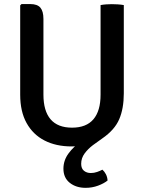

<svg xmlns="http://www.w3.org/2000/svg" viewBox="-20 -708 710 946"><path d="M79.5 -241.5V-681.5L86 -688H129Q164 -688 179 -670.2Q194 -652.5 194 -614.5V-241.5Q194 -161.5 229.2 -120.2Q264.5 -79 335 -79Q405 -79 440.2 -120.2Q475.5 -161.5 475.5 -241.5V-683Q489 -685.5 503.8 -686.5Q518.5 -687.5 531 -687.5Q544 -687.5 560.2 -686.5Q576.5 -685.5 590 -683V-248Q590 -173.5 567.5 -120.8Q545 -68 484 -26Q462 -11 437.8 7.2Q413.5 25.5 396.8 48.2Q380 71 380 99Q380 122.5 393.8 133.5Q407.5 144.5 427.5 144.5Q443.5 144.5 458.5 139.2Q473.5 134 484.5 128Q494.5 136.5 501.8 150.5Q509 164.5 510 181.5Q492 196 463 206.8Q434 217.5 402 217.5Q355 217.5 323.8 192.8Q292.5 168 292.5 123Q292.5 82.5 317.5 48.2Q342.5 14 378 -9L390.5 9Q376 11.5 360.8 12.5Q345.5 13.5 333 13.5Q256 13.5 199.2 -15.8Q142.5 -45 111 -101.8Q79.5 -158.5 79.5 -241.5Z"/></svg>

Font: Signika Negative Medium
Style: Regular
Weight: 500
Designer: Anna Giedry
Foundry: Anna Giedry
Version: Version 2.001